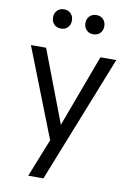

<svg xmlns="http://www.w3.org/2000/svg" viewBox="-105 -825 770 1121"><g transform="rotate(10 280.0 -264.5)"><path d="M533 -522 234 232H144L234 6L27 -522H117L280 -94L439 -522ZM126 -704Q126 -729 141.5 -745Q157 -761 182 -761Q207 -761 222.5 -745Q238 -729 238 -704Q238 -679 222.5 -663Q207 -647 182 -647Q157 -647 141.5 -663Q126 -679 126 -704ZM318 -704Q318 -729 333.5 -745Q349 -761 374 -761Q399 -761 414.5 -745Q430 -729 430 -704Q430 -679 414.5 -663Q399 -647 374 -647Q349 -647 333.5 -663Q318 -679 318 -704Z"/></g></svg>

Font: Amiko
Style: Regular
Weight: 400
Designer: Pablo Impallari, Rodrigo Fuenzalida, Andres Torresi
Foundry: Impallari Type
Version: Version 1.001; ttfautohint (v1.3)